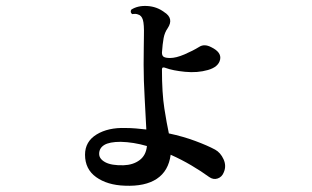

<svg xmlns="http://www.w3.org/2000/svg" viewBox="-20 -591 1040 639"><path d="M395 27Q337 25 300 -1.5Q263 -28 263 -76Q263 -120 301.5 -143.5Q340 -167 398 -165Q415 -165 432.5 -163.5Q450 -162 467 -160Q465 -204 461.5 -264Q458 -324 458 -376Q458 -412 458.5 -434Q459 -456 459 -472Q460 -510 455.5 -525Q451 -540 439 -543Q432 -546 420 -544Q412 -550 417 -559Q439 -573 470.5 -571Q502 -569 526 -551Q560 -530 538 -497Q528 -483 524.5 -464Q521 -445 519 -416Q519 -405 525.5 -401.5Q532 -398 546 -398Q566 -398 594 -410Q622 -422 643 -435Q660 -446 683 -434Q718 -417 712.5 -392.5Q707 -368 672 -358Q637 -348 596 -352Q555 -356 531 -365Q519 -370 519 -360Q519 -281 527 -230Q535 -179 542 -147Q589 -137 629.5 -122Q670 -107 696 -93Q714 -83 724 -61Q734 -39 725 -18Q719 -2 704.5 3Q690 8 676 -2Q650 -21 617 -40.5Q584 -60 548 -76Q541 -22 502 4Q463 30 395 27ZM391 -41Q423 -42 444.5 -58Q466 -74 469 -105Q424 -118 382 -119Q344 -119 327 -108.5Q310 -98 310 -79Q310 -62 330.5 -51Q351 -40 391 -41Z"/></svg>

Font: Zen Old Mincho Black
Style: Regular
Weight: 900
Designer: Yoshimichi Ohira
Foundry: Positype
Version: Version 1.001